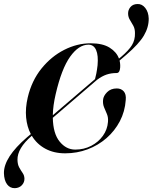

<svg xmlns="http://www.w3.org/2000/svg" viewBox="-61 -771 778 978"><path d="M77 -72 96 -88Q76.5 -125 72 -172.8Q67.5 -220.5 80.5 -275.5Q100.5 -360 150.2 -421.8Q200 -483.5 266 -517Q332 -550.5 401 -550.5Q462 -550.5 497.5 -528.2Q533 -506 545 -472.5L555.5 -481Q595 -514.5 611.2 -541.2Q627.5 -568 626.5 -602.5Q626.5 -624.5 618 -640Q609.5 -655.5 600.8 -669.5Q592 -683.5 591.5 -701Q591 -720.5 603.5 -735.2Q616 -750 639 -750.5Q662.5 -751.5 679 -730.5Q695.5 -709.5 696.5 -676.5Q697 -632.5 672 -590Q647 -547.5 582.5 -492L548 -462.5Q552.5 -445 551 -426Q549 -399 533 -399Q505 -399 482 -391.2Q459 -383.5 434 -365L208 -171Q209.5 -90.5 242.8 -49.8Q276 -9 322 -9Q366.5 -9 403.2 -28Q440 -47 463 -79Q486 -111 489 -150Q491 -172.5 483.8 -189.8Q476.5 -207 469.2 -224.2Q462 -241.5 464 -262.5Q465.5 -282 484.2 -301.2Q503 -320.5 534 -320.5Q556 -320.5 569.2 -305.8Q582.5 -291 579.5 -261.5Q575.5 -203 549.5 -153.5Q523.5 -104 481.2 -67.2Q439 -30.5 385 -10.2Q331 10 271 10Q213 10 169.5 -13.8Q126 -37.5 101 -79.5Q27 -15.5 28 43Q28.5 67 37 82.2Q45.5 97.5 54.2 110Q63 122.5 63.5 138.5Q64 157.5 50.8 172Q37.5 186.5 15 187.5Q-10 188 -25 167.8Q-40 147.5 -41 111Q-42 30.5 77 -72ZM222.5 -291Q209 -233.5 208 -184L423 -368Q426 -378.5 429.5 -395.8Q433 -413 436 -438.5Q440.5 -489 428.5 -516.2Q416.5 -543.5 389.5 -543.5Q340 -543.5 296.2 -482.2Q252.5 -421 222.5 -291Z"/></svg>

Font: Fraunces 144pt SemiBold
Style: Italic
Weight: 600
Italic angle: -16°
Version: Version 1.000;[0bf87f6ff]